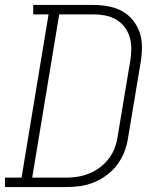

<svg xmlns="http://www.w3.org/2000/svg" viewBox="-35 -755 655 775"><path d="M-15 0V-38H52L161 -697H99V-735H342Q372 -735 402 -729.5Q432 -724 457 -710.5Q482 -697 500.5 -674.5Q519 -652 528.5 -624.5Q538 -597 538 -566Q538 -535 533 -505L482 -199Q478 -171 467.5 -143.5Q457 -116 439.5 -92Q422 -68 397.5 -49.5Q373 -31 345.5 -19.5Q318 -8 290 -4Q262 0 234 0ZM95 -38H234Q257 -38 280.5 -42Q304 -46 327 -55.5Q350 -65 370 -80.5Q390 -96 405 -116Q420 -136 428.5 -159Q437 -182 440 -205L491 -511Q495 -535 495 -559.5Q495 -584 488 -606.5Q481 -629 467 -647Q453 -665 433 -676.5Q413 -688 389.5 -692.5Q366 -697 342 -697H204Z"/></svg>

Font: Iosevka Curly Slab XLtEx
Style: Italic
Weight: 200
Width: 7
Italic angle: -9°
Monospace: yes
Designer: Belleve Invis
Foundry: Belleve Invis
Version: Version 11.1.0; ttfautohint (v1.8.3)